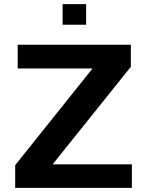

<svg xmlns="http://www.w3.org/2000/svg" viewBox="-20 -903 704 923"><path d="M53 0V-109L425 -574H65V-688H609V-582L233 -113H614V0ZM281 -784V-883H394V-784Z"/></svg>

Font: Saira SemiExpanded SemiBold
Style: Regular
Weight: 600
Width: 6
Designer: Hector Gatti with collaboration of the Omnibus-Type team
Foundry: Omnibus-Type
Version: Version 1.101